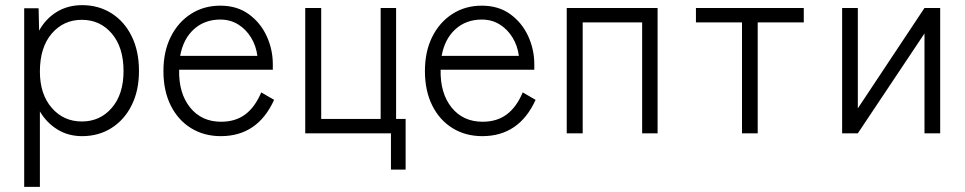

<svg xmlns="http://www.w3.org/2000/svg" viewBox="-20 -518 3748 746"><path d="M74 208V-486H130L132 -399Q158 -446 201 -472Q244 -498 299 -498Q363 -498 413 -466.5Q463 -435 491.5 -377.5Q520 -320 520 -242Q520 -166 491.5 -109Q463 -52 413 -20.5Q363 11 299 11Q245 11 203 -15Q161 -41 135 -85V208ZM298 -46Q369 -46 414.5 -99Q460 -152 460 -242Q460 -334 414.5 -387.5Q369 -441 298 -441Q227 -441 181 -387.5Q135 -334 135 -240Q135 -152 181 -99Q227 -46 298 -46Z M838 11Q773 11 722.5 -20Q672 -51 643.5 -108Q615 -165 615 -242Q615 -318 643.5 -375Q672 -432 722 -464Q772 -496 836 -496Q901 -496 946.5 -463Q992 -430 1016 -378Q1040 -326 1040 -268V-247H676Q674 -156 718.5 -100.5Q763 -45 839 -45Q895 -45 933 -73.5Q971 -102 995 -159L1045 -130Q981 11 838 11ZM680 -301H980Q975 -340 955.5 -372Q936 -404 905.5 -423Q875 -442 836 -442Q775 -442 733.5 -404.5Q692 -367 680 -301Z M1499 141V0H1166V-487H1228V-56H1459V-487H1519V-56H1556V141Z M1854 11Q1789 11 1738.5 -20Q1688 -51 1659.5 -108Q1631 -165 1631 -242Q1631 -318 1659.5 -375Q1688 -432 1738 -464Q1788 -496 1852 -496Q1917 -496 1962.5 -463Q2008 -430 2032 -378Q2056 -326 2056 -268V-247H1692Q1690 -156 1734.5 -100.5Q1779 -45 1855 -45Q1911 -45 1949 -73.5Q1987 -102 2011 -159L2061 -130Q1997 11 1854 11ZM1696 -301H1996Q1991 -340 1971.5 -372Q1952 -404 1921.5 -423Q1891 -442 1852 -442Q1791 -442 1749.5 -404.5Q1708 -367 1696 -301Z M2182 0V-487H2535V0H2475V-431H2244V0Z M2863 0V-431H2684V-487H3103V-431H2924V0Z M3252 0V-487H3313V-97L3572 -487H3633V0H3572V-388L3313 0Z"/></svg>

Font: Zen Kaku Gothic New
Style: Regular
Weight: 400
Designer: Yoshimichi Ohira
Foundry: Positype
Version: Version 1.001